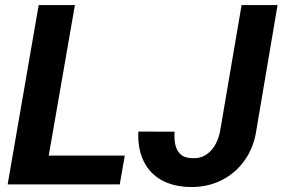

<svg xmlns="http://www.w3.org/2000/svg" viewBox="-20 -731 1120 761"><path d="M474.6 -114.3 454.6 0H106.4L126.5 -114.3ZM276.9 -710.9 153.3 0H10.3L133.3 -710.9ZM853.5 -217.8 937.5 -710.9H1080.1L996.6 -218.3Q987.3 -149.9 951.4 -97.9Q915.5 -45.9 859.4 -17.3Q803.2 11.2 733.9 10.3Q666 8.8 619.1 -17.8Q572.3 -44.4 548.8 -93.3Q525.4 -142.1 528.3 -209.5L671.9 -209Q669.9 -181.6 674.8 -158Q679.7 -134.3 695.6 -119.4Q711.4 -104.5 743.2 -104Q776.4 -103 799.3 -119.4Q822.3 -135.7 835.7 -162.1Q849.1 -188.5 853.5 -217.8Z"/></svg>

Font: Roboto
Style: Bold Italic
Weight: 700
Italic angle: -12°
Designer: Christian Robertson
Foundry: Google
Version: Version 3.0